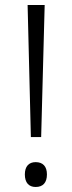

<svg xmlns="http://www.w3.org/2000/svg" viewBox="-20 -734 286 765"><path d="M144 -188 158 -714H90L103 -188ZM79 -39C79 -6 95 11 122 11C151 11 167 -6 167 -39C167 -71 151 -88 122 -88C95 -88 79 -71 79 -39Z"/></svg>

Font: Noto Sans Gujarati UI Light
Style: Regular
Weight: 300
Designer: Jelle Bosma - Monotype Design Team, Universal Thirst
Foundry: Monotype Imaging Inc.
Version: Version 2.106